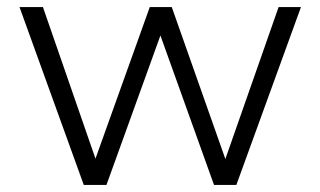

<svg xmlns="http://www.w3.org/2000/svg" viewBox="-20 -521 903 541"><path d="M216 0 35 -501H101L249 -74L402 -501H464L615 -73L765 -501H828L646 0H583L432 -421L280 0Z"/></svg>

Font: Winston Light
Style: Regular
Weight: 300
Designer: Original fonts by Vernon Adams / Changes by Cristiano Sobral
Foundry: Original fonts by Vernon Adams / Changes by Cristiano Sobral
Version: Version 2.503;July 17, 2020;FontCreator 13.0.0.2655 64-bit